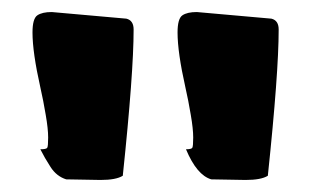

<svg xmlns="http://www.w3.org/2000/svg" viewBox="-20 -701 523 319"><path d="M147 -402 90 -403Q74 -408 64 -423.5Q54 -439 47 -453Q57 -453 58.5 -455.5Q60 -458 60 -472.5Q60 -487 56 -510Q52 -534 47 -556Q34 -614 34 -647Q34 -670 42 -675.5Q50 -681 66 -681L190 -670Q202 -667 202 -652Q202 -580 184 -409Q173 -402 147 -402ZM388 -402 331 -403Q307 -410 289 -453Q298 -453 299.5 -455.5Q301 -458 301 -472.5Q301 -487 297 -510Q293 -534 288 -556Q275 -614 275 -647Q275 -670 283 -675.5Q291 -681 307 -681L431 -670Q443 -667 443 -652Q443 -580 425 -409Q414 -402 388 -402Z"/></svg>

Font: Miltonian Tattoo
Style: Regular
Weight: 400
Designer: Pablo Impallari
Foundry: Pablo Impallari
Version: Version 1.008